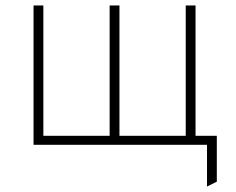

<svg xmlns="http://www.w3.org/2000/svg" viewBox="-20 -531 865 704"><path d="M739 153V0H675V-33H775V135ZM103 0V-511H139V-33H382V-511H418V-33H661V-511H697V0Z"/></svg>

Font: Overpass Thin
Style: Regular
Weight: 250
Designer: Delve Withrington, Dave Bailey, Thomas Jockin
Foundry: Delve Fonts LLC
Version: Version 4.000